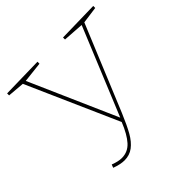

<svg xmlns="http://www.w3.org/2000/svg" viewBox="-178 -853 1020 1020"><g transform="rotate(-45 332.5 -343.0)"><path d="M660 -692V-677L565 -664L366 -183Q338 -116 315.5 -76.5Q293 -37 264.5 -15.5Q236 6 198 6Q168 6 127 -9L134 -27Q170 -13 196 -13Q242 -13 273 -47.5Q304 -82 331 -149L103 -664L8 -672V-687L241 -692V-677L125 -664L342 -171L545 -664L428 -672V-687Z"/></g></svg>

Font: Bitter Pro Thin
Style: Regular
Weight: 250
Designer: Sol Matas, and Bitter project Authors
Foundry: Sol Matas
Version: Version 1.010